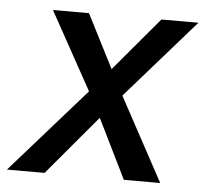

<svg xmlns="http://www.w3.org/2000/svg" viewBox="-74 -545 631 589"><g transform="rotate(5 241.0 -250.0)"><path d="M-32 0 198 -261 66 -500H177L261 -335L400 -500H514L301 -257L440 0H328L238 -183L84 0Z"/></g></svg>

Font: Figtree Medium
Style: Italic
Weight: 500
Italic angle: -9.5°
Foundry: Erik Kennedy
Version: Version 2.001; ttfautohint (v1.8.4.7-5d5b);gftools[0.9.27]